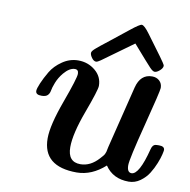

<svg xmlns="http://www.w3.org/2000/svg" viewBox="-76 -726 803 811"><g transform="rotate(10 326.0 -320.0)"><path d="M77.1 -298.8Q77.1 -308.6 87.2 -332.3Q97.2 -356 114 -384.5Q130.9 -413.1 162.4 -434.6Q193.8 -456.1 230 -456.1Q272 -456.1 303 -430.4Q334 -404.8 334 -365.2Q334 -347.2 296.9 -247.1Q259.8 -147 259.8 -89.8Q259.8 -25.9 314 -25.9Q356.9 -25.9 392.1 -64.9Q398.9 -72.8 403.6 -77.9Q408.2 -83 410.6 -89.1Q413.1 -95.2 413.6 -97.2Q414.1 -99.1 415.5 -106.4Q417 -113.8 418 -118.2L483.9 -384.8Q499 -443.8 548.8 -443.8Q567.9 -443.8 580.3 -432.4Q592.8 -420.9 592.8 -401.9Q592.8 -388.7 553.5 -235.8Q514.2 -83 514.2 -57.1Q514.2 -26.4 533.2 -25.9Q566.4 -25.9 595.2 -139.2Q598.1 -150.4 602.5 -155.3Q606.9 -160.2 612.1 -161.1Q617.2 -162.1 627.9 -162.1Q651.9 -162.1 651.9 -146Q651.9 -142.1 648.4 -127Q645 -111.8 635.5 -87.9Q626 -64 612.5 -42.5Q599.1 -21 576.7 -4.9Q554.2 11.2 527.8 11.2Q460 11.2 425.8 -40Q369.6 10.7 305.2 11.2Q159.2 11.2 159.2 -109.9Q159.2 -166 198.5 -273.4Q237.8 -380.9 237.8 -399.9Q237.8 -418 222.2 -418Q199.2 -418 174.8 -389.2Q157.7 -368.2 148.9 -345.7Q140.1 -323.2 138.2 -310.5Q136.2 -297.9 128.2 -290Q120.1 -282.2 103 -282.2Q77.1 -281.7 77.1 -298.8ZM276.9 -496.1V-497.1Q276.9 -504.9 293.9 -519Q303.7 -527.8 345.2 -560.1Q390.1 -595.2 421.9 -621.1Q459 -650.9 467.8 -650.9Q479 -650.9 502.9 -618.2Q585.9 -507.3 587.9 -500Q588.9 -498 588.9 -496.1Q588.9 -486.3 576.9 -475.6Q564.9 -464.8 555.2 -464.8Q547.4 -464.8 534.2 -478.5Q521 -492.2 455.1 -567.9H454.1Q450.2 -564.9 323.2 -473.1Q311 -464.4 304.2 -463.9Q294.4 -463.9 285.6 -475.8Q276.9 -487.8 276.9 -496.1Z"/></g></svg>

Font: CMU Serif
Style: BoldItalic
Weight: 700
Italic angle: -14.04°
Version: Version 0.7.0